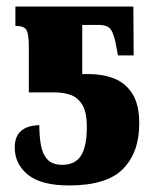

<svg xmlns="http://www.w3.org/2000/svg" viewBox="-20 -556 480 586"><path d="M191 10Q106 10 65.5 -22.5Q25 -55 25 -106Q25 -172 100 -174Q100 -140 105 -112.5Q110 -85 125 -69Q140 -53 170 -53Q210 -53 227.5 -81.5Q245 -110 245 -168Q245 -214 231 -236.5Q217 -259 195 -266.5Q173 -274 147 -274H68V-414Q68 -451 61 -464Q54 -477 27 -477V-536H387L388 -387H340L334 -419Q329 -448 319.5 -464Q310 -480 281 -480H231V-330H250Q293 -330 328 -316.5Q363 -303 384 -270Q405 -237 405 -179Q405 -91 355.5 -40.5Q306 10 191 10Z"/></svg>

Font: Noto Serif ExtraCondensed Black
Style: Regular
Weight: 900
Width: 2
Designer: Monotype Design Team
Foundry: Monotype Imaging Inc.
Version: Version 2.015; ttfautohint (v1.8.4.7-5d5b)